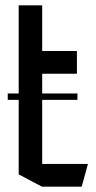

<svg xmlns="http://www.w3.org/2000/svg" viewBox="-20 -699 358 719"><path d="M9 -325V-349H270V-325ZM50 -423V-679H138V-508L51 -423ZM51 -423 138 -508H268V-423ZM137 0 50 -46V-423H138V0ZM138 0V-85H309V-84L286 0Z"/></svg>

Font: Foldit
Style: Regular
Weight: 400
Version: Version 1.003